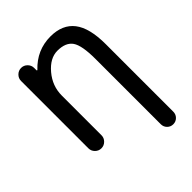

<svg xmlns="http://www.w3.org/2000/svg" viewBox="-264 -903 1237 1237"><g transform="rotate(-45 355.0 -284.0)"><path d="M418.9 -763.7Q527.3 -763.7 581.5 -693.8Q635.7 -624 635.7 -476.6V138.7Q635.7 163.1 619.1 179.7Q602.5 196.3 578.6 196.3Q554.7 196.3 538.1 179.7Q521.5 163.1 521.5 138.7V-456.1Q521.5 -579.1 491.2 -623Q460.9 -667 385.7 -667Q317.4 -667 259.3 -598.1Q201.2 -529.3 201.2 -442.4V-81.1Q201.2 -56.6 183.6 -39.1Q166 -21.5 141.6 -21.5Q117.2 -21.5 99.6 -39.1Q82 -56.6 82 -81.1V-694.3Q82 -718.8 99.6 -736.3Q117.2 -753.9 141.6 -753.9Q166 -753.9 183.6 -736.3Q201.2 -718.8 201.2 -694.3V-672.9Q201.2 -670.9 203.6 -669.9Q206.1 -668.9 207 -670.9Q294.9 -763.7 418.9 -763.7Z"/></g></svg>

Font: Gen Jyuu GothicX Medium
Style: Regular
Weight: 500
Designer: Ryoko NISHIZUKA (kana &amp; ideographs); Paul D. Hunt (Latin, Greek &amp; Cyrillic); Wenlong ZHANG (bopomofo); Sandoll C
Version: Version 1.058.20140828